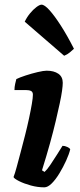

<svg xmlns="http://www.w3.org/2000/svg" viewBox="-20 -803 345 823"><path d="M170 0Q141 0 112 -8Q83 -16 62 -26.5Q41 -37 38 -44Q44 -59 51.5 -87Q59 -115 68.5 -150.5Q78 -186 87.5 -223.5Q97 -261 104.5 -296Q112 -331 116.5 -357.5Q121 -384 121 -397Q121 -409 113 -413Q105 -417 91 -417H42Q42 -430 45 -443.5Q48 -457 50 -464Q64 -471 90 -479.5Q116 -488 141.5 -494Q167 -500 180 -500Q211 -500 230 -487Q249 -474 249 -448Q249 -436 246 -414Q243 -392 236 -359.5Q229 -327 219 -284.5Q209 -242 194.5 -189.5Q180 -137 160 -73L171 -66Q182 -76 195.5 -96Q209 -116 223.5 -139Q238 -162 248 -178Q258 -178 268.5 -173Q279 -168 281 -163Q276 -142 263.5 -114.5Q251 -87 235 -60.5Q219 -34 202 -17Q185 0 170 0ZM255 -564 86 -710Q95 -729 108.5 -745.5Q122 -762 136 -772.5Q150 -783 158 -783Q171 -783 192.5 -759Q214 -735 241 -693Q268 -651 297 -594Q291 -588 279.5 -578.5Q268 -569 255 -564Z"/></svg>

Font: Texturina Medium 12pt ExtraBold
Style: Italic
Weight: 800
Italic angle: -11°
Version: Version 1.002